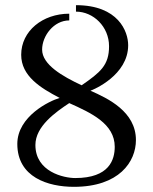

<svg xmlns="http://www.w3.org/2000/svg" viewBox="-20 -711 594 743"><path d="M402 -532C402 -458 368 -431 296 -381C221 -416 143 -461 143 -519C143 -572 188 -632 248 -632V-658C145 -658 62 -591 62 -499C62 -417 136 -371 211 -332C172 -321 47 -261 47 -154C47 -25 166 12 266 12C441 12 506 -85 506 -169C506 -279 398 -330 330 -360C342 -364 476 -420 476 -536C476 -589 438 -691 274 -691V-666C341 -666 402 -608 402 -532ZM117 -150C117 -222 195 -277 248 -312C333 -274 424 -232 424 -143C424 -94 404 -22 271 -22C227 -22 117 -46 117 -150Z"/></svg>

Font: Libertinus Serif
Style: Regular
Weight: 400
Designer: Philipp H. Poll, Khaled Hosny
Foundry: Caleb Maclennan
Version: Version 7.050;RELEASE